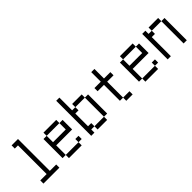

<svg xmlns="http://www.w3.org/2000/svg" viewBox="168 -1676 2664 2664"><g transform="rotate(-45 1500.0 -344.0)"><path d="M437.5 0V-62.5H312.5Q312.5 -62.5 312.5 -687.5H187.5V-625H250V-62.5H125V0Z M937.5 -62.5V-125H875V-62.5H625V0H875V-62.5ZM625 -62.5V-250H937.5V-437.5H875Q875 -437.5 875 -312.5H625Q625 -312.5 625 -437.5H562.5Q562.5 -437.5 562.5 -62.5ZM625 -437.5H875V-500H625Z M1125 -62.5H1187.5V0H1375V-62.5H1187.5V-125H1125Q1125 -125 1125 -375H1187.5V-437.5H1125Q1125 -437.5 1125 -687.5H1062.5V0H1125ZM1375 -62.5H1437.5Q1437.5 -62.5 1437.5 -437.5H1375Q1375 -437.5 1375 -62.5ZM1187.5 -437.5H1375V-500H1187.5Z M1875 0V-62.5H1750V0ZM1875 -375V-437.5H1750V-625H1687.5V-437.5H1562.5V-375H1687.5V-62.5H1750V-375Z M2437.5 -62.5V-125H2375V-62.5H2125V0H2375V-62.5ZM2125 -62.5V-250H2437.5V-437.5H2375Q2375 -437.5 2375 -312.5H2125Q2125 -312.5 2125 -437.5H2062.5Q2062.5 -437.5 2062.5 -62.5ZM2125 -437.5H2375V-500H2125Z M2562.5 -500Q2562.5 -500 2562.5 0H2625Q2625 0 2625 -375H2687.5V-437.5H2625V-500ZM2875 -437.5V0H2937.5V-437.5ZM2687.5 -437.5H2875V-500H2687.5Z"/></g></svg>

Font: UnifontExMono
Style: Regular
Weight: 500
Version: Version 15.0.06